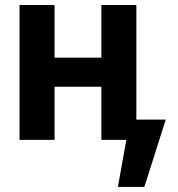

<svg xmlns="http://www.w3.org/2000/svg" viewBox="-20 -550 698 755"><path d="M425.1 -209H147.4V-323.2H425.1ZM194.5 0H56.9V-530.3H194.5ZM516.2 0H378.6V-530.3H516.2ZM547.6 185.1H443.6L491 -79.6H631.8Z"/></svg>

Font: Pretendard GOV Variable
Style: Regular
Weight: 400
Designer: Base glyphs from Inter by Rasmus Andersson; Hangul glyphs from Noto Sans CJK(Source Han Sans) by Jang Soo-young and Kang
Foundry: Kil Hyung-jin
Version: Version 1.307;Glyphs 3.2 (3192)